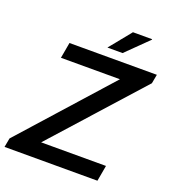

<svg xmlns="http://www.w3.org/2000/svg" viewBox="-171 -983 985 1099"><g transform="rotate(20 322.0 -434.0)"><path d="M341.8 -735.8 449.2 -868.2H565.9V-865.2L434.1 -735.8ZM-17.1 0 -6.8 -55.2 471.2 -589.8H111.8L128.9 -686H661.1L650.9 -630.9L170.9 -96.2H565.9L548.8 0Z"/></g></svg>

Font: Archivo Medium
Style: Italic
Weight: 500
Italic angle: -10°
Designer: Hector Gatti
Foundry: Omnibus-Type
Version: Version 2.001